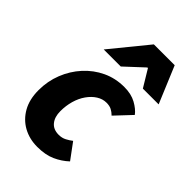

<svg xmlns="http://www.w3.org/2000/svg" viewBox="-229 -859 964 964"><g transform="rotate(45 252.5 -377.0)"><path d="M225 12Q169 12 124.5 -12.5Q80 -37 54 -83Q28 -129 28 -194Q28 -258 50.5 -315Q73 -372 113 -416Q153 -460 206 -485Q259 -510 322 -510Q371 -510 405.5 -491Q440 -472 458 -448L378 -363Q365 -376 350.5 -383.5Q336 -391 314 -391Q287 -391 262.5 -375.5Q238 -360 219 -333Q200 -306 190 -271Q180 -236 180 -197Q180 -156 200 -131.5Q220 -107 258 -107Q281 -107 299 -116.5Q317 -126 331 -137L393 -53Q362 -24 322 -6Q282 12 225 12ZM115 -570 275 -766H423L505 -570H393L338 -661H334L236 -570Z"/></g></svg>

Font: Source Sans 3 ExtraLight ExtraBold
Style: Italic
Weight: 800
Italic angle: -11°
Version: Version 3.052;hotconv 1.1.0;makeotfexe 2.6.0